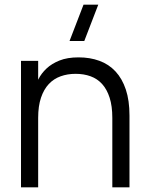

<svg xmlns="http://www.w3.org/2000/svg" viewBox="-20 -800 633 820"><path d="M340 -625H277L336.7 -780H399.7ZM459.7 -296.5Q459.7 -347 448.2 -382.7Q436.8 -418.3 416.3 -441Q395.8 -463.7 366.9 -474.2Q338 -484.7 303 -484.7Q268.3 -484.7 239.1 -474.2Q209.8 -463.8 188.5 -441.2Q167.2 -418.5 155.1 -382.8Q143 -347 143 -296.5L126.3 -416.7Q132.2 -438.2 144.5 -462.5Q156.8 -486.8 178.7 -507.4Q200.5 -528 234 -541.5Q267.5 -555 315.7 -555Q364.3 -555 404.5 -540.3Q444.7 -525.7 473.2 -495Q501.8 -464.3 517.4 -417.6Q533 -370.8 533 -306.7V0H459.7ZM69.7 0V-540H143V0Z"/></svg>

Font: Vela Sans GX ExtLt
Style: Regular
Weight: 200
Designer: Principal design: Mikhail Sharanda - project Manrope.
Design modification: Ravid Balaliev
Foundry: Mikhail Sharanda
Version: Version 1.001